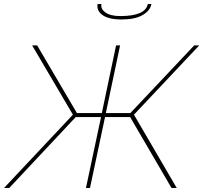

<svg xmlns="http://www.w3.org/2000/svg" viewBox="-44 -936 1012 956"><path d="M562 -839Q497 -839 466.5 -861Q436 -883 442 -916H461Q456 -892 481 -874Q506 -856 555 -856Q680 -856 692 -916H710Q704 -883 666 -861Q628 -839 562 -839ZM-24 0 319 -365 116 -710H141L339 -373H463L534 -710H554L483 -373H605L923 -710H948L623 -365L836 0H810L604 -353H479L404 0H384L459 -353H333L2 0Z"/></svg>

Font: Raleway-v4020 Thin
Style: Italic
Weight: 250
Italic angle: -12°
Designer: Matt McInerney, Pablo Impallari, Rodrigo Fuenzalida
Foundry: Matt McInerney, Pablo Impallari, Rodrigo Fuenzalida
Version: Version 4.020;PS 004.020;hotconv 1.0.88;makeotf.lib2.5.64775